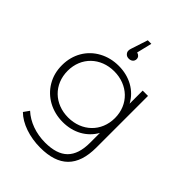

<svg xmlns="http://www.w3.org/2000/svg" viewBox="-271 -899 1225 1225"><g transform="rotate(45 341.0 -287.0)"><path d="M49 -273C49 -224 60 -181 83 -142C128 -65 212 -19 309 -19C404 -19 483 -62 526 -138V-50C526 89 461 153 322 153C239 153 163 125 111 77L84 115C136 167 227 198 323 198C492 198 576 117 576 -56V-522H528V-404C487 -481 405 -526 309 -526C260 -526 216 -515 177 -494C97 -451 49 -370 49 -273ZM100 -273C100 -395 190 -481 313 -481C436 -481 527 -395 527 -273C527 -150 436 -64 313 -64C190 -64 100 -150 100 -273ZM294 -613C301 -606 310 -603 321 -603C344 -603 359 -617 359 -637C359 -653 348 -665 331 -669L356 -772H324L287 -659C284 -651 283 -644 283 -637C283 -628 287 -620 294 -613Z"/></g></svg>

Font: Montserrat Light
Style: Regular
Weight: 300
Designer: Julieta Ulanovsky
Foundry: Julieta Ulanovsky
Version: Version 7.200